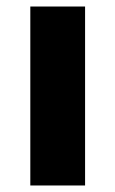

<svg xmlns="http://www.w3.org/2000/svg" viewBox="-20 -569 354 589"><path d="M241 0H73V-549H241Z"/></svg>

Font: Noto Sans Bengali ExtraBold
Style: Regular
Weight: 800
Designer: Jelle Bosma - Monotype Design Team
Foundry: Monotype Imaging Inc.
Version: Version 2.003; ttfautohint (v1.8.4.7-5d5b)